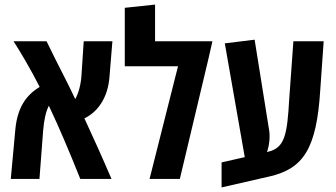

<svg xmlns="http://www.w3.org/2000/svg" viewBox="-20 -780 1463 837"><path d="M27 0H152L168 -210C172 -258 180 -294 193 -319C238 -224 282 -120 330 0H466C428 -89 387 -180 348 -264C410 -294 450 -358 457 -442L470 -600H345L335 -449C332 -409 322 -373 308 -348C295 -376 282 -402 269 -428C239 -487 205 -554 183 -600H39C65 -561 116 -474 153 -401C93 -365 56 -310 47 -217Z M656 -600V-760L524 -746V-491H756L632 0H764L888 -521L906 -600Z M946 37 1156 -11C1302 -45 1360 -131 1376 -386L1391 -600H1259L1241 -351C1232 -192 1222 -135 1147 -118L1144 -117C1156 -153 1158 -191 1152 -220L1090 -607L960 -591L1047 -95L946 -72Z"/></svg>

Font: Noto Sans Hebrew ExtraCondensed SemiBold
Style: Regular
Weight: 600
Width: 2
Designer: Ben Nathan
Foundry: Google LLC
Version: Version 3.001